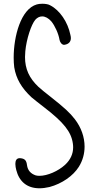

<svg xmlns="http://www.w3.org/2000/svg" viewBox="-20 -820 530 1039"><path d="M68 100C83.3 160.5 124.7 198.9 193.6 198.9C210.1 198.9 228.3 196.6 248 192C315 174 376 132 407 82C427.6 49 437.7 11.5 437.7 -26.8C437.7 -77.6 419.8 -129.9 385 -175C358 -210 330 -236 254 -296C229 -315 199 -340 188 -350C137.9 -397.6 115.4 -446.6 115.4 -511.4C115.4 -521.5 115.9 -532 117 -543C123 -608 149 -687 171 -713C181.8 -725.1 194.6 -731.2 208.1 -731.2C224.6 -731.2 242.1 -722.1 258 -704C277 -681 297 -637 302 -605C303.8 -593.3 313.8 -577.4 326.7 -577.4C328.1 -577.4 329.6 -577.6 331 -578C349.6 -581.2 363.5 -592.3 363.5 -613.7C363.5 -618.9 362.7 -624.6 361 -631C347 -701 303 -765 252 -791C243.1 -796.9 225.7 -799.7 209 -799.7C197.7 -799.7 186.7 -798.4 179 -796C92.1 -771 54 -622.4 54 -508.2C54 -489.7 55 -472 57 -456C67 -394 97 -343 151 -293C162 -284 194 -258 223 -236C324 -158 365 -107 374 -45C375.2 -37.5 375.8 -30.1 375.8 -22.9C375.8 12.9 361.3 44.4 333 71C294.8 106.6 235.8 131.5 193.7 131.5C186.2 131.5 179.2 130.7 173 129C147 120 130 103 126 73C123 48 114 38 89 36C88.2 36 87.4 35.9 86.7 35.9C68.6 35.9 63.1 50.1 63.1 67.1C63.1 77.8 65.4 89.8 68 100Z"/></svg>

Font: DIARIO_DE_ANDY
Style: Regular
Weight: 400
Version: Version 001.000